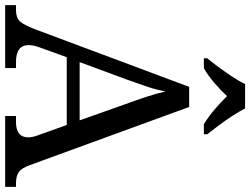

<svg xmlns="http://www.w3.org/2000/svg" viewBox="-133 -838 971 745"><g transform="rotate(90 352.5 -465.5)"><path d="M0 0V-42H19Q48 -42 62.5 -57Q77 -72 95 -120L317 -714H395L621 -95Q632 -64 647.5 -53Q663 -42 692 -42H705V0H430V-42H453Q513 -42 513 -90Q513 -98 511 -107Q509 -116 505 -127L465 -239H202L164 -134Q155 -110 155 -91Q155 -42 221 -42H244V0ZM221 -289H447L385 -464Q369 -508 356 -547Q343 -586 335 -622Q328 -586 317 -553Q306 -520 289 -473ZM206 -784Q222 -803 241 -829Q260 -855 278 -882Q296 -909 306 -931H401Q412 -909 429.5 -882Q447 -855 466.5 -829Q486 -803 501 -784V-771H462Q434 -788 405 -812.5Q376 -837 353 -861Q331 -837 302.5 -812.5Q274 -788 245 -771H206Z"/></g></svg>

Font: Noto Serif Yezidi
Style: Regular
Weight: 400
Designer: Dalton Maag Ltd
Foundry: Dalton Maag Ltd
Version: Version 1.001; ttfautohint (v1.8.4.7-5d5b)